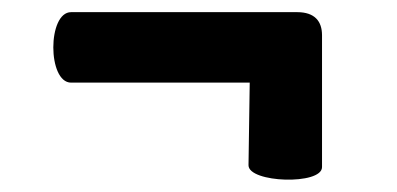

<svg xmlns="http://www.w3.org/2000/svg" viewBox="-20 -356 653 316"><path d="M391 -220 389 -84C389 -55 510 -51 510 -81V-298C510 -321 498 -336 469 -336H97C58 -336 58 -220 97 -220Z"/></svg>

Font: Lilita 2
Style: Regular
Weight: 400
Designer: Juan Montoreano
Foundry: Juan Montoreano
Version: Version 2.001